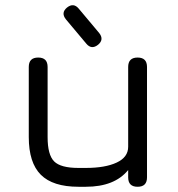

<svg xmlns="http://www.w3.org/2000/svg" viewBox="-20 -714 682 734"><path d="M355 -543Q330 -523 310 -547L232 -640Q212 -665 236 -685Q261 -705 281 -681L359 -588Q379 -563 355 -543ZM90 -458Q90 -494 126 -494Q162 -494 162 -458V-190Q162 -122 187 -97Q212 -72 280 -72H308Q382 -72 426 -92.5Q470 -113 470 -153V-458Q470 -494 506 -494Q542 -494 542 -458V-36Q542 0 506 0Q470 0 470 -36V-64Q418 0 308 0H280Q182 0 136 -46Q90 -92 90 -190Z"/></svg>

Font: Jura SemiBold
Style: Regular
Weight: 600
Designer: Daniel Johnson, Alexei Vanyashin
Foundry: Daniel Johnson
Version: Version 5.103